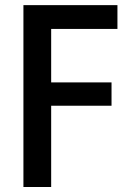

<svg xmlns="http://www.w3.org/2000/svg" viewBox="-20 -744 528 764"><path d="M447.3 -628.9Q447.3 -652.3 447.3 -723.6Q353.5 -723.6 73.2 -723.6Q73.2 -543 73.2 0Q100.6 0 183.6 0Q183.6 -81.1 183.6 -323.2Q244.1 -323.2 423.8 -323.2Q423.8 -346.7 423.8 -416Q364.3 -416 183.6 -416Q183.6 -469.7 183.6 -628.9Q250 -628.9 447.3 -628.9Z"/></svg>

Font: DaxlinePro-Medium
Style: Medium
Weight: 400
Designer: Hans Reichel
Version: Version 7.502; 2006